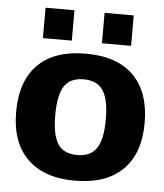

<svg xmlns="http://www.w3.org/2000/svg" viewBox="-50 -709 658 768"><g transform="rotate(5 279.0 -324.5)"><path d="M102 -664H218V-542H102ZM339 -664H456V-542H339ZM21 -239Q21 -363 87 -429Q153 -495 279 -495Q405 -495 471 -429Q537 -363 537 -239Q537 -116 470 -50.5Q403 15 279 15Q155 15 88 -50.5Q21 -116 21 -239ZM381 -239Q381 -320 357 -356Q333 -392 279 -392Q225 -392 201.5 -356Q178 -320 178 -239Q178 -160 201.5 -124Q225 -88 279 -88Q333 -88 357 -124Q381 -160 381 -239Z"/></g></svg>

Font: Pridi SemiBold
Style: Regular
Weight: 600
Designer: Katatrad Team
Foundry: CadsonDemak
Version: Version 1.001